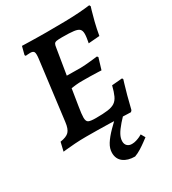

<svg xmlns="http://www.w3.org/2000/svg" viewBox="-212 -763 998 1115"><g transform="rotate(-30 286.5 -205.0)"><path d="M212 -103Q212 -78 225 -71.5Q238 -65 274 -65Q323 -65 353 -69Q383 -73 400.5 -84.5Q418 -96 429 -119.5Q440 -143 450 -183L520 -189L524 -181Q524 -181 516 -155Q508 -129 497 -88.5Q486 -48 475 -2L467 7Q467 7 447 6.5Q427 6 394.5 4.5Q362 3 322.5 2Q283 1 243.5 0.5Q204 0 170 0Q130 0 94 2.5Q58 5 35.5 7.5Q13 10 13 10L27 -49Q69 -55 86 -73Q103 -91 108 -134L158 -530Q162 -562 157 -573Q152 -584 132 -584Q124 -584 112.5 -583Q101 -582 101 -582L97 -589L111 -643Q111 -643 126.5 -642.5Q142 -642 167 -641.5Q192 -641 220.5 -640.5Q249 -640 274 -640Q346 -640 400.5 -641Q455 -642 496 -645Q537 -648 567 -652L572 -643Q572 -643 564.5 -618.5Q557 -594 547 -554Q537 -514 529 -468L454 -462Q454 -462 456 -472Q458 -482 460 -496Q462 -510 462 -522Q462 -543 452 -553Q442 -563 415.5 -566.5Q389 -570 338 -570Q313 -570 301 -568Q289 -566 284.5 -558.5Q280 -551 278 -534L250 -363Q266 -363 294 -362.5Q322 -362 343 -362Q355 -362 374 -363.5Q393 -365 412 -367Q431 -369 444 -370.5Q457 -372 457 -372L463 -365L440 -289Q440 -289 418.5 -290Q397 -291 367 -291.5Q337 -292 311 -292Q290 -292 270 -290Q250 -288 238 -286Q228 -221 220 -173.5Q212 -126 212 -103ZM467 175Q459 181 441.5 194Q424 207 402.5 220.5Q381 234 359 242Q311 242 282 220Q253 198 253 157Q253 128 271 99Q289 70 322.5 36Q356 2 401 -41H459Q415 2 388.5 32.5Q362 63 350 85.5Q338 108 338 129Q338 148 349.5 159Q361 170 380 170Q395 170 409.5 165.5Q424 161 435.5 155.5Q447 150 451 147Z"/></g></svg>

Font: Alegreya SemiBold
Style: Italic
Weight: 600
Italic angle: -7°
Designer: Juan Pablo del Peral
Foundry: Huerta Tipografica
Version: Version 2.009